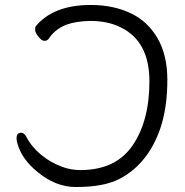

<svg xmlns="http://www.w3.org/2000/svg" viewBox="-20 -733 743 771"><path d="M346 -713Q433 -713 502.5 -681Q572 -649 612 -580.5Q652 -512 652 -413Q652 -314 630 -237.5Q608 -161 564.5 -103.5Q521 -46 458.5 -14Q396 18 285 18Q202 18 129 -44Q71 -91 52 -150Q44 -174 47.5 -187Q51 -200 64 -200Q77 -200 85 -185Q106 -144 144.5 -112Q183 -80 230 -63Q264 -50 305 -50Q444 -51 511 -147Q580 -246 580 -406.5Q580 -567 465 -623Q413 -649 343 -649Q286 -648 247 -634Q201 -616 176 -578Q170 -569 158.5 -569Q147 -569 134 -586Q121 -603 121 -613.5Q121 -624 124 -628Q195 -713 344 -713Z"/></svg>

Font: QiushuiShotai
Style: Regular
Weight: 600
Designer: Fontworks Inc.
Foundry: Fontworks Inc.
Version: Version 1.250